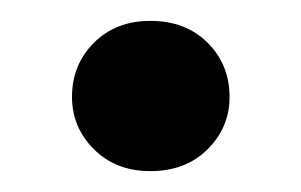

<svg xmlns="http://www.w3.org/2000/svg" viewBox="-20 -159 288 184"><path d="M124 5Q91 5 70 -16Q49 -37 49 -66Q49 -97 70 -118Q91 -139 124 -139Q158 -139 179 -118Q200 -97 200 -66Q200 -37 179 -16Q158 5 124 5Z"/></svg>

Font: DM Sans 10pt SemiBold
Style: Regular
Weight: 600
Version: Version 4.004;gftools[0.9.30]